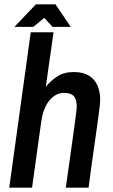

<svg xmlns="http://www.w3.org/2000/svg" viewBox="-20 -873 526 893"><path d="M23 0 123 -723H229L193 -469Q214 -496 245.5 -517Q277 -538 323 -538Q366 -538 393 -521.5Q420 -505 433 -476Q446 -447 446 -409Q446 -401 444.5 -385Q443 -369 439.5 -344.5Q436 -320 431.5 -285.5Q427 -251 420.5 -208Q414 -165 407 -113Q400 -61 392 0H286Q294 -57 301 -106Q308 -155 313.5 -195Q319 -235 323.5 -267Q328 -299 331 -322Q334 -345 335.5 -358.5Q337 -372 337 -376Q337 -411 323 -426Q309 -441 278 -441Q239 -441 210 -406Q181 -371 172 -308L129 0ZM47 -748 147 -853H238L309 -748H224L186 -790L135 -748Z"/></svg>

Font: Archivo Narrow SemiBold
Style: Italic
Weight: 600
Italic angle: -8°
Designer: Hector Gatti
Foundry: Omnibus-Type
Version: Version 3.002